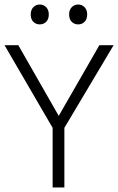

<svg xmlns="http://www.w3.org/2000/svg" viewBox="-20 -830 523 850"><path d="M61 -630 240 -317 420 -630H483L265 -264V0H213V-264L0 -630ZM116 -766Q116 -786 127.5 -798Q139 -810 156 -810Q173 -810 184.5 -798Q196 -786 196 -766Q196 -745 184.5 -733.5Q173 -722 156 -722Q139 -722 127.5 -733.5Q116 -745 116 -766ZM286 -766Q286 -786 297.5 -798Q309 -810 326 -810Q343 -810 354.5 -798Q366 -786 366 -766Q366 -745 354.5 -733.5Q343 -722 326 -722Q309 -722 297.5 -733.5Q286 -745 286 -766Z"/></svg>

Font: Mukta Mahee ExtraLight
Style: Regular
Weight: 275
Designer: Shuchita Grover, Noopur Datye, Girish Dalvi, Yashodeep Gholap
Foundry: Ek Type
Version: Version 2.538;PS 1.000;hotconv 16.6.51;makeotf.lib2.5.65220;